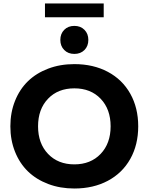

<svg xmlns="http://www.w3.org/2000/svg" viewBox="-20 -1081 860 1111"><path d="M410.2 9.8Q327.6 9.8 258.8 -16.4Q189.9 -42.5 141.8 -89.1Q93.8 -135.7 66.9 -202.9Q40 -270 40 -350.1Q40 -430.2 66.9 -497.3Q93.8 -564.5 141.8 -611.1Q189.9 -657.7 258.8 -683.8Q327.6 -710 410.2 -710Q520 -710 604 -665.3Q688 -620.6 733.9 -538.8Q779.8 -457 779.8 -350.1Q779.8 -243.2 733.9 -161.4Q688 -79.6 604 -34.9Q520 9.8 410.2 9.8ZM258.1 -190.4Q315.9 -129.9 410.2 -129.9Q504.4 -129.9 562.3 -190.4Q620.1 -251 620.1 -350.1Q620.1 -449.2 562.5 -509.5Q504.9 -569.8 410.2 -569.8Q315.4 -569.8 257.8 -509.5Q200.2 -449.2 200.2 -350.1Q200.2 -251 258.1 -190.4ZM351.6 -908.4Q374 -931.2 410.2 -931.2Q446.3 -931.2 468.8 -908.4Q491.2 -885.7 491.2 -850.1Q491.2 -814.5 468.8 -791.7Q446.3 -769 410.2 -769Q374 -769 351.6 -791.7Q329.1 -814.5 329.1 -850.1Q329.1 -885.7 351.6 -908.4ZM240.2 -981V-1061H580.1V-981Z"/></svg>

Font: Gully
Style: Bold
Weight: 700
Designer: jaikishan Patel
Foundry: MagicType
Version: Version 1.000;Glyphs 3.2 (3242)